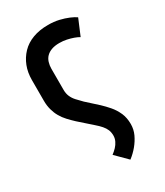

<svg xmlns="http://www.w3.org/2000/svg" viewBox="-167 -577 682 793"><g transform="rotate(-30 174.0 -180.0)"><path d="M119 -241V-342Q119 -358 123.5 -372.5Q128 -387 138 -397Q148 -407 163.5 -412.5Q179 -418 200 -418Q218 -418 234.5 -414.5Q251 -411 265 -406Q279 -401 289 -395L321 -471Q310 -479 291 -487Q272 -495 248.5 -500.5Q225 -506 197 -506Q156 -506 124 -494Q92 -482 70.5 -459.5Q49 -437 37.5 -407.5Q26 -378 26 -342V-243Q26 -220 31.5 -200Q37 -180 46.5 -163.5Q56 -147 69.5 -132.5Q83 -118 98 -104L159 -50Q173 -38 183 -26.5Q193 -15 198 -3Q203 9 203 25Q203 38 197 50.5Q191 63 181.5 73Q172 83 160 92L214 146Q235 130 251.5 110Q268 90 278.5 67.5Q289 45 289 19Q289 -11 278.5 -34.5Q268 -58 252 -76.5Q236 -95 220 -110L167 -158Q153 -172 142 -184Q131 -196 125 -210Q119 -224 119 -241Z"/></g></svg>

Font: Advent Pro SemiBold
Style: Regular
Weight: 600
Designer: VivaRado, Andreas Kalpakidis
Foundry: VivaRado, Andreas Kalpakidis
Version: Version 3.000